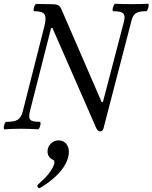

<svg xmlns="http://www.w3.org/2000/svg" viewBox="-30 -688 814 1026"><path d="M506 14C515 14 521 8 523 -2L672 -575C682 -616 699 -628 751 -628C760 -628 770 -668 761 -668C732 -666 703 -666 674 -666C644 -666 615 -666 586 -668C577 -668 566 -628 575 -628C630 -628 643 -615 632 -571L520 -143H513L298 -639C288 -661 278 -666 237 -666C213 -666 188 -666 164 -667C154 -667 144 -628 153 -628C212 -628 223 -610 206 -543L92 -94C80 -48 61 -37 3 -37C-6 -37 -15 3 -6 3C24 1 54 0 84 0C113 0 144 1 173 3C183 3 192 -37 183 -37C129 -37 119 -48 130 -94L243 -538L250 -539L485 -2C490 8 497 14 506 14ZM183 317C231 290 338 213 338 123C338 89 317 62 284 62C252 62 224 88 224 120C224 140 233 158 254 166C260 169 262 177 260 187C250 223 213 264 172 299C165 305 174 321 183 317Z"/></svg>

Font: Junicode Two Beta SemiCondensed Medium
Style: Italic
Weight: 500
Width: 4
Italic angle: -10°
Version: Version 1.063